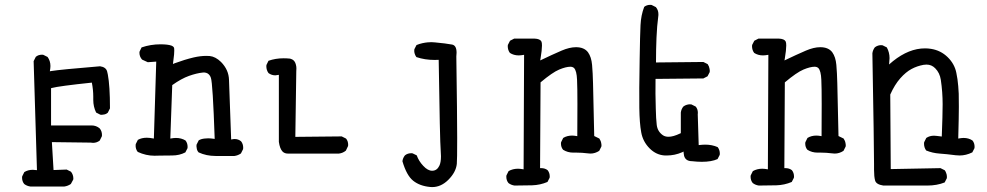

<svg xmlns="http://www.w3.org/2000/svg" viewBox="-20 -637 4040 786"><path d="M361.8 -241.7V-228Q361.8 -200.2 373.5 -176.3L390.6 -167.5Q393.6 -167 396.5 -167Q399.4 -167 403.8 -168Q413.6 -168.9 421.4 -175.8L430.2 -193.4Q430.2 -285.6 421.4 -332Q419.9 -338.4 418.5 -344.7Q413.6 -362.3 389.6 -365.7Q225.1 -352.1 189.9 -346.2L184.1 -345.2Q186.5 -359.4 186.5 -366.7Q186.5 -387.7 174.8 -403.8L157.2 -412.6Q154.8 -413.1 152.3 -413.1Q136.7 -413.1 126.5 -404.3L117.7 -386.7L131.3 59.6Q120.1 58.1 114.3 58.1Q94.7 58.1 79.6 67.4L70.8 85Q70.3 87.4 70.3 89.8Q70.3 105.5 79.1 116.2Q89.8 124.5 104 126.5H243.7Q257.8 124.5 270 116.2L279.8 98.1Q280.3 96.2 280.3 94.2Q280.3 78.1 270.5 65.9L252.9 57.1L199.2 59.1L192.4 -55.2L351.1 -53.2Q356 -52.2 360.8 -52.2Q376 -52.2 388.2 -61.5L397 -79.1Q397.5 -81.5 397.5 -84Q397.5 -100.1 388.2 -111.3Q374 -123.5 354.5 -123.5H189V-275.9L192.4 -276.9Q221.7 -284.7 356 -298.8Q361.8 -269 361.8 -241.7Z M975.6 -31.7Q975.6 -47.9 966.8 -58.6Q955.6 -67.9 940.4 -67.9Q936 -67.9 926.3 -65.9Q918.5 -272.5 917.5 -309.6Q916.5 -351.1 884.8 -383.3Q862.3 -405.3 838.4 -407.7Q831.5 -408.2 823.7 -408.2Q800.8 -408.2 772.9 -401.9Q735.8 -393.1 694.8 -377.9L688 -375Q691.9 -402.8 692.6 -413.6Q693.4 -424.3 693.4 -430.2Q693.4 -436 692.9 -439.5Q692.4 -442.9 689.9 -445.3Q687.5 -447.8 682.1 -450.2Q667 -455.6 636.7 -455.6Q596.7 -455.6 559.6 -442.9L551.3 -425.8Q550.8 -423.3 550.8 -421.4Q550.8 -405.3 561.5 -393.1L585 -382.3L619.6 -384.8L609.9 -69.8Q591.8 -73.2 581.1 -73.2Q560.1 -73.2 544.4 -64.5L535.6 -46.9Q535.2 -43.9 535.2 -39.3Q535.2 -34.7 537.1 -27.8Q539.1 -21 543.9 -15.1Q577.6 0.5 612.3 0.5Q614.3 0.5 634.3 0Q654.3 -0.5 684.6 -0.5Q714.8 -0.5 738.8 -13.2L747.6 -30.3Q748 -33.2 748 -35.6Q748 -51.3 739.3 -62Q722.2 -72.3 700.2 -72.3Q691.4 -72.3 677.2 -69.8L685.1 -288.6Q722.7 -315.4 753.9 -326.4Q785.2 -337.4 808.6 -339.8Q811 -340.3 814.9 -340.3Q818.8 -340.3 824.7 -338.6Q830.6 -336.9 835.4 -332Q840.8 -326.7 843.3 -318.4Q851.1 -296.9 858.9 -68.4Q841.3 -70.8 832.8 -70.8Q824.2 -70.8 817.4 -69.8Q803.2 -68.4 793.5 -62.5L784.7 -44.9Q784.2 -42 784.2 -38.8Q784.2 -35.6 785.2 -31.2Q786.1 -21 793 -13.2Q824.7 1.5 862.3 1.5H939.9Q954.1 -0.5 966.3 -8.8L975.1 -26.4Q975.6 -29.3 975.6 -31.7Z M1158.2 -8.3H1367.7Q1383.8 -10.3 1396 -20.5L1404.8 -39.1Q1405.3 -41.5 1405.3 -43.9Q1405.3 -59.6 1396.5 -69.8L1378.9 -78.6L1189 -76.7L1192.9 -345.2Q1193.4 -350.1 1193.4 -357.4Q1193.4 -364.7 1191.4 -372.1Q1187.5 -388.2 1175.8 -394Q1171.9 -396 1167.5 -397Q1153.8 -398.4 1141.1 -398.4Q1107.9 -398.4 1079.1 -388.2L1070.8 -371.1Q1070.3 -368.7 1070.3 -366.2Q1070.3 -350.1 1079.1 -337.9Q1091.8 -328.6 1106.9 -328.6Q1111.3 -328.6 1121.6 -330.6V-56.2Q1125.5 -28.3 1136.7 -16.6Q1145 -8.3 1158.2 -8.3Z M1749 128.9Q1785.2 128.9 1814.9 99.6Q1846.7 67.9 1850.1 33.7Q1851.6 19.5 1851.6 -71.5Q1851.6 -162.6 1848.1 -405.3Q1848.1 -405.3 1848.1 -405.8Q1849.1 -414.6 1849.1 -421.4Q1849.1 -451.2 1830.6 -454.6Q1804.2 -459.5 1761.2 -463.4Q1752.9 -464.4 1746.3 -464.4Q1739.7 -464.4 1730.7 -463.6Q1721.7 -462.9 1709.2 -460.2Q1696.8 -457.5 1685.1 -452.6L1676.3 -435.5Q1675.8 -432.6 1675.8 -428.2Q1675.8 -423.8 1677.7 -417Q1679.7 -410.2 1684.6 -403.3Q1719.2 -391.6 1759.3 -391.6Q1765.1 -391.6 1775.9 -392.1Q1780.8 -58.6 1784.2 -19Q1785.2 -7.3 1785.2 2.9Q1785.2 27.8 1778.8 41Q1769 62 1749 62Q1731.4 62 1712.9 42.2Q1694.3 22.5 1686 -1L1668.9 -9.3Q1666.5 -9.8 1664.1 -9.8Q1648.4 -9.8 1637.7 -1Q1629.4 9.3 1627.4 22.9Q1644.5 81.5 1671.6 103Q1698.7 124.5 1740.7 128.4Q1745.1 128.9 1749 128.9Z M2326.7 -12.2H2340.8Q2362.3 -12.2 2385.3 -9.3Q2390.6 -8.3 2397 -8.3Q2416 -8.3 2433.1 -19.5L2441.9 -37.1Q2442.4 -40 2442.4 -43Q2442.4 -45.9 2441.4 -50.3Q2439.9 -60.5 2433.6 -69.8L2412.6 -80.1L2407.7 -296.4Q2406.7 -338.4 2403.8 -371.6Q2400.9 -403.8 2387.2 -422.9Q2371.6 -443.8 2337.9 -443.8Q2311.5 -443.8 2278.8 -429.7Q2240.2 -413.1 2191.4 -389.6L2192.9 -397.9Q2198.7 -432.1 2198.7 -450.7Q2198.7 -462.9 2196.3 -467.3Q2190.9 -478 2168 -479H2085L2067.9 -470.2L2059.1 -453.1Q2058.6 -450.7 2058.6 -448.2Q2058.6 -432.1 2067.4 -420.4Q2083 -410.2 2103.5 -410.2Q2111.8 -410.2 2125.5 -412.6L2123.5 56.2Q2109.4 53.7 2100.6 53.7Q2079.1 53.7 2062 63.5L2053.2 81.1Q2052.7 83.5 2052.7 85.9Q2052.7 101.6 2061.5 112.3Q2072.3 120.6 2086.4 122.6Q2123 122.6 2158.2 121.6Q2191.4 120.6 2221.2 107.9L2230 90.8Q2230.5 88.4 2230.5 85.9Q2230.5 70.3 2221.7 59.6Q2210.9 51.3 2195.3 51.3H2190.9L2192.9 -299.8Q2241.7 -340.8 2269.3 -352.3Q2296.9 -363.8 2314.9 -363.8Q2324.2 -363.8 2330.1 -358.4Q2340.8 -347.2 2342.3 -310.5Q2343.8 -278.8 2343.8 -211.4Q2343.8 -144 2343.3 -79.6Q2329.6 -82 2322.3 -82Q2301.3 -82 2285.6 -72.3L2276.9 -54.7Q2276.4 -52.2 2276.4 -49.8Q2276.4 -34.2 2285.2 -23.9Q2303.7 -12.2 2326.7 -12.2Z M2813 22.9Q2834.5 25.4 2853 25.4Q2893.1 25.4 2917.5 14.2L2926.3 -2.9Q2926.8 -5.4 2926.8 -7.8Q2926.8 -23.4 2918 -34.7Q2895 -44.9 2867.2 -44.9Q2856.9 -44.9 2840.3 -43L2836.4 -168.9L2836.9 -174.8Q2836.9 -190.4 2828.1 -200.7L2810.5 -209.5Q2807.6 -210 2803.2 -210Q2798.8 -210 2791.5 -208Q2784.2 -206.1 2777.3 -200.7Q2769 -190.4 2767.1 -176.3V-91.8L2764.6 -90.8Q2736.3 -77.1 2716.8 -77.1Q2703.6 -77.1 2694.3 -83Q2671.9 -98.1 2668.5 -125.5Q2665.5 -150.9 2664.6 -192.4Q2662.6 -253.9 2663.6 -314L2859.4 -315.9L2876.5 -324.7L2885.3 -341.8Q2885.7 -344.7 2885.7 -347.7Q2885.7 -350.6 2884.8 -355Q2883.3 -365.2 2877 -374.5L2859.4 -383.3L2665.5 -381.3V-385.7Q2665.5 -434.6 2667.5 -482.2Q2669.4 -529.8 2675.3 -574.7Q2675.3 -577.1 2675.3 -579.6Q2675.3 -595.7 2665 -607.9L2647.5 -616.7Q2645 -617.2 2642.6 -617.2Q2627.4 -617.2 2617.2 -608.9Q2604 -574.7 2602.1 -533.9Q2600.1 -493.2 2598.6 -395.5Q2596.2 -258.8 2597.2 -195.3Q2598.1 -132.3 2605 -95.2Q2611.8 -57.1 2639.6 -29.3Q2666.5 -2.4 2701.7 -0.5Q2706.1 -0.5 2710 -0.5Q2742.2 -0.5 2772.5 -13.7L2778.3 -16.6L2778.8 -9.8Q2780.3 14.2 2797.9 20.5Q2804.2 22.9 2812.5 22.9Z M3326.7 -12.2H3340.8Q3362.3 -12.2 3385.3 -9.3Q3390.6 -8.3 3397 -8.3Q3416 -8.3 3433.1 -19.5L3441.9 -37.1Q3442.4 -40 3442.4 -43Q3442.4 -45.9 3441.4 -50.3Q3439.9 -60.5 3433.6 -69.8L3412.6 -80.1L3407.7 -296.4Q3406.7 -338.4 3403.8 -371.6Q3400.9 -403.8 3387.2 -422.9Q3371.6 -443.8 3337.9 -443.8Q3311.5 -443.8 3278.8 -429.7Q3240.2 -413.1 3191.4 -389.6L3192.9 -397.9Q3198.7 -432.1 3198.7 -450.7Q3198.7 -462.9 3196.3 -467.3Q3190.9 -478 3168 -479H3085L3067.9 -470.2L3059.1 -453.1Q3058.6 -450.7 3058.6 -448.2Q3058.6 -432.1 3067.4 -420.4Q3083 -410.2 3103.5 -410.2Q3111.8 -410.2 3125.5 -412.6L3123.5 56.2Q3109.4 53.7 3100.6 53.7Q3079.1 53.7 3062 63.5L3053.2 81.1Q3052.7 83.5 3052.7 85.9Q3052.7 101.6 3061.5 112.3Q3072.3 120.6 3086.4 122.6Q3123 122.6 3158.2 121.6Q3191.4 120.6 3221.2 107.9L3230 90.8Q3230.5 88.4 3230.5 85.9Q3230.5 70.3 3221.7 59.6Q3210.9 51.3 3195.3 51.3H3190.9L3192.9 -299.8Q3241.7 -340.8 3269.3 -352.3Q3296.9 -363.8 3314.9 -363.8Q3324.2 -363.8 3330.1 -358.4Q3340.8 -347.2 3342.3 -310.5Q3343.8 -278.8 3343.8 -211.4Q3343.8 -144 3343.3 -79.6Q3329.6 -82 3322.3 -82Q3301.3 -82 3285.6 -72.3L3276.9 -54.7Q3276.4 -52.2 3276.4 -49.8Q3276.4 -34.2 3285.2 -23.9Q3303.7 -12.2 3326.7 -12.2Z M3551.3 -418.9Q3558.1 -38.1 3558.1 33.7V58.1Q3558.1 86.4 3562.5 102.1Q3566.9 118.2 3596.2 122.6H3776.4Q3815.4 122.6 3847.2 109.9L3856 92.8Q3856.4 89.8 3856.4 88.1Q3856.4 86.4 3856.2 84Q3856 81.5 3855.5 78.1Q3855 74.7 3853.5 71.8Q3851.6 65.4 3847.7 60.1L3830.1 51.3L3626.5 55.2L3624.5 -250Q3642.6 -290.5 3665.5 -316.4Q3688.5 -342.3 3711.4 -354.5Q3733.9 -366.7 3760.7 -371.6Q3767.1 -372.6 3772.9 -372.6Q3793.9 -372.6 3808.6 -357.4Q3827.1 -338.9 3831.5 -310.1Q3838.9 -259.8 3838.9 -210.4Q3838.9 -166.5 3835.4 -78.1L3814.9 -80.6Q3809.1 -81.5 3803.7 -81.5Q3785.6 -81.5 3772 -72.3L3763.2 -54.7Q3762.7 -51.8 3762.7 -49.3Q3762.7 -33.2 3771.5 -21Q3797.4 -10.3 3826.2 -8.3Q3855 -6.3 3892.1 -1.5Q3899.9 -0.5 3908.7 -0.5Q3934.6 -0.5 3960.4 -13.2L3969.2 -30.3Q3969.7 -33.2 3969.7 -35.6Q3969.7 -51.8 3960.9 -62Q3945.3 -72.3 3924.8 -72.3Q3916.5 -72.3 3902.8 -69.8Q3905.3 -162.1 3905.3 -199.7Q3905.3 -237.3 3904.8 -253.2Q3904.3 -269 3902.8 -284.2Q3900.4 -314 3895 -338.9Q3887.7 -375.5 3859.4 -403.1Q3831.1 -430.7 3791.5 -437Q3779.3 -439 3766.6 -439Q3701.2 -439 3635.7 -386.7Q3631.8 -383.8 3619.6 -373Q3621.6 -391.1 3621.6 -398.9Q3621.6 -422.4 3610.4 -442.9L3592.8 -451.7Q3589.8 -452.1 3585.4 -452.1Q3581.1 -452.1 3574.5 -450.2Q3567.9 -448.2 3561.5 -443.4Q3553.2 -432.6 3551.3 -418.9Z"/></svg>

Font: Bakudai
Style: Light
Weight: 300
Version: Version 1.48